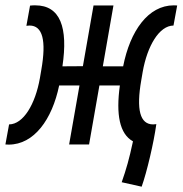

<svg xmlns="http://www.w3.org/2000/svg" viewBox="-47 -538 680 715"><path d="M480.5 157.2C500 103 525.9 -8.3 534.7 -72.8L535.2 -75.7C531.2 -75.2 527.3 -74.7 523.4 -74.7C474.1 -74.7 460 -129.9 479 -238.8L484.4 -270.5C501.5 -367.2 545.9 -442.4 599.1 -442.9L612.8 -517.6C608.4 -518.1 604.5 -518.1 600.1 -518.1C504.9 -518.1 437.5 -422.9 411.6 -291H335.9L375.5 -517.6H301.3L261.7 -291.5L185.5 -291C207 -435.5 177.7 -518.1 84.5 -518.1C78.1 -518.1 71.8 -518.1 64.9 -517.1L51.3 -441.9C55.7 -442.4 59.6 -442.9 63 -442.9C111.8 -442.9 126 -387.2 106.9 -278.3L101.6 -247.1C84.5 -149.9 40 -75.2 -13.2 -74.7L-26.9 0C-22.5 0.5 -18.6 0.5 -14.6 0.5C79.6 0.5 147 -92.8 173.3 -219.7H249L210.4 0H284.7L323.2 -219.7H399.4C384.3 -111.3 398.4 -39.1 448.2 -11.7C434.1 54.2 423.3 91.8 406.2 140.6Z"/></svg>

Font: Cascadia Code SemiLight
Style: Italic
Weight: 350
Italic angle: -10°
Monospace: yes
Designer: Aaron Bell
Foundry: Saja Typeworks
Version: Version 2404.023